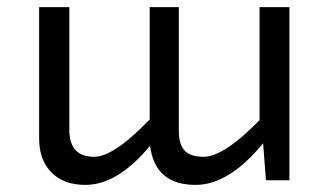

<svg xmlns="http://www.w3.org/2000/svg" viewBox="-20 -507 897 540"><path d="M794 0H728L720 -104Q624 13 530 13Q416 13 402 -97Q311 13 220 13Q157 13 123 -24Q89 -59 90 -123V-487H175V-144Q174 -66 245 -66Q300 -66 401 -171V-487H483V-144Q482 -103 498 -85Q514 -66 553 -66Q609 -66 710 -169V-487H794Z"/></svg>

Font: Taylor Sans
Style: Regular
Weight: 400
Italic angle: -8°
Designer: Natanael Gama
Version: Version 1.001 September 8, 2015